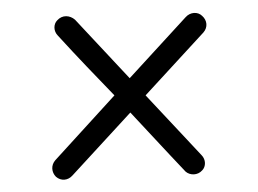

<svg xmlns="http://www.w3.org/2000/svg" viewBox="-20 -452 406 302"><path d="M298 -427C291 -434 279 -433 272 -425L184 -329L98 -421C90 -428 78 -429 70 -420C64 -414 64 -403 71 -396C102 -362 132 -331 160 -302L67 -200C60 -192 61 -181 68 -174C76 -167 87 -168 94 -176L185 -275C236 -220 271 -183 272 -182C279 -176 291 -176 298 -184C304 -190 304 -201 297 -208L209 -302L300 -401C307 -409 306 -420 298 -427Z"/></svg>

Font: Sacramento
Style: Regular
Weight: 400
Designer: Astigmatic (AOETI)
Foundry: Astigmatic (AOETI)
Version: Version 1.000